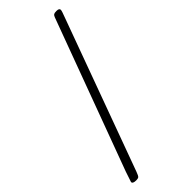

<svg xmlns="http://www.w3.org/2000/svg" viewBox="-292 -776 1000 1000"><g transform="rotate(-45 208.0 -276.0)"><path d="M20 170Q20 168 39 113Q344 -710 346 -717Q350 -728 355.5 -731.5Q361 -735 375 -735Q396 -735 396 -723Q396 -715 382 -679L78 152Q70 174 64.5 178.5Q59 183 46 183Q20 183 20 170Z"/></g></svg>

Font: OFL Sorts Mill Goudy TT
Style: Italic
Weight: 500
Italic angle: -6°
Version: Version 003.000